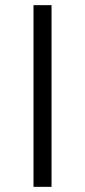

<svg xmlns="http://www.w3.org/2000/svg" viewBox="-20 -725 331 745"><path d="M110 0V-705H180V0Z"/></svg>

Font: Nunito Sans 10pt Expanded Light
Style: Regular
Weight: 300
Width: 7
Designer: Vernon Adams
Foundry: Vernon Adams
Version: Version 3.101;gftools[0.9.27]